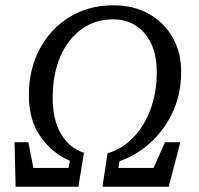

<svg xmlns="http://www.w3.org/2000/svg" viewBox="-20 -705 750 725"><path d="M39 0 35 -168H87L106 -71H239L244 -98Q177 -126 133 -189Q89 -252 89 -345Q89 -443 130 -520Q171 -597 243 -641Q315 -685 408 -685Q484 -685 541.5 -653Q599 -621 631.5 -564.5Q664 -508 664 -433Q664 -352 633.5 -284.5Q603 -217 550.5 -168.5Q498 -120 431 -96L427 -71H560L603 -168H661L617 0H367L386 -126Q442 -143 483.5 -186Q525 -229 548.5 -292.5Q572 -356 572 -433Q572 -525 526.5 -578.5Q481 -632 407 -632Q339 -632 287.5 -594.5Q236 -557 207.5 -490.5Q179 -424 179 -335Q179 -252 210.5 -199Q242 -146 297 -128L276 0Z"/></svg>

Font: Source Serif 4 SmText
Style: Italic
Weight: 400
Italic angle: -12°
Designer: Frank Grießhammer
Foundry: Adobe
Version: Version 4.005;hotconv 1.1.0;makeotfexe 2.6.0